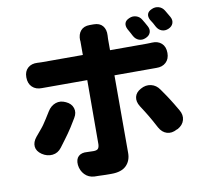

<svg xmlns="http://www.w3.org/2000/svg" viewBox="-94 -937 1187 1106"><g transform="rotate(-10 500.0 -384.0)"><path d="M727 -800Q747 -809 767.5 -802.5Q788 -796 799 -777Q805 -767 812.5 -754Q820 -741 823 -735Q834 -715 827.5 -697Q821 -679 799 -670Q778 -661 759 -668Q740 -675 729 -695Q725 -703 717 -717.5Q709 -732 705 -739Q695 -759 700 -775Q705 -791 727 -800ZM864 -829Q884 -838 904.5 -832Q925 -826 937 -806Q943 -796 950.5 -783Q958 -770 961 -765Q972 -745 965.5 -727Q959 -709 938 -700Q917 -691 898 -698Q879 -705 868 -725Q864 -734 856 -747.5Q848 -761 843 -768Q832 -788 837 -804Q842 -820 864 -829ZM283 -386Q314 -372 323 -344.5Q332 -317 314 -288Q296 -258 284 -239Q272 -220 261.5 -205.5Q251 -191 239 -174.5Q227 -158 208 -133Q187 -105 155 -101.5Q123 -98 93 -118Q64 -138 61.5 -165Q59 -192 81 -219Q100 -242 112 -256Q124 -270 132.5 -282.5Q141 -295 151 -310.5Q161 -326 177 -352Q195 -381 223.5 -391Q252 -401 283 -386ZM722 -388Q752 -405 782.5 -398Q813 -391 832 -363Q849 -339 859 -324Q869 -309 877 -296.5Q885 -284 894.5 -268.5Q904 -253 919 -227Q937 -197 929 -168Q921 -139 890 -122L884 -120Q853 -103 825 -111.5Q797 -120 780 -151Q765 -179 755.5 -196Q746 -213 738.5 -225.5Q731 -238 722 -252.5Q713 -267 698 -290Q680 -319 686 -345.5Q692 -372 722 -388ZM83 -567Q83 -602 104.5 -621Q126 -640 161 -638Q163 -638 171 -637.5Q179 -637 186 -637H426V-704Q426 -718 426 -720Q426 -722 426 -721Q426 -720 425 -723Q424 -758 442 -779Q460 -800 495 -800H518Q553 -800 570.5 -779Q588 -758 586 -723Q586 -720 585.5 -714Q585 -708 585 -703V-637H800Q811 -637 819.5 -637.5Q828 -638 830 -638Q865 -640 886.5 -620.5Q908 -601 908 -564Q908 -529 886.5 -509Q865 -489 830 -490Q827 -490 817 -490Q807 -490 801 -490H585V-36Q585 10 556.5 38Q528 66 470 66Q440 66 424 65.5Q408 65 397 64.5Q386 64 370 64Q336 62 314 39Q292 16 288 -18Q285 -52 303 -68.5Q321 -85 354 -82Q359 -82 372.5 -81.5Q386 -81 390 -81Q409 -81 416.5 -88.5Q424 -96 425 -115L426 -490H186Q176 -490 169.5 -490Q163 -490 161 -490Q126 -489 104.5 -509.5Q83 -530 83 -567Z"/></g></svg>

Font: Chiron GoRound TC H
Style: Regular
Weight: 900
Designer: Ryoko NISHIZUKA 西塚涼子 (kana, bopomofo & ideographs); Paul D. Hunt (Latin, Greek & Cyrillic); Sandoll Communications 산돌커뮤니
Foundry: Adobe
Version: Version 1.000;hotconv 1.1.1;makeotfexe 2.6.0